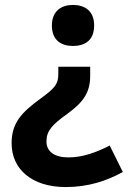

<svg xmlns="http://www.w3.org/2000/svg" viewBox="-20 -565 517 777"><path d="M361 -462C361 -521 323 -545 275 -545C229 -545 190 -521 190 -462C190 -401 229 -379 275 -379C323 -379 361 -401 361 -462ZM345 -259V-295H216V-266C216 -225 203 -209 144 -166C66 -109 27 -67 27 15C27 118 107 192 246 192C337 192 412 167 477 131L424 24C367 53 313 72 257 72C201 72 168 49 168 7C168 -36 192 -61 252 -104C320 -153 345 -193 345 -259Z"/></svg>

Font: Noto Sans Arabic UI
Style: Bold
Weight: 700
Designer: Monotype Design Team, Nadine Chahine and Nizar Qandah
Foundry: Monotype Imaging Inc.
Version: Version 2.010